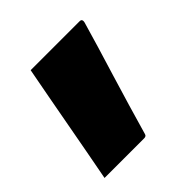

<svg xmlns="http://www.w3.org/2000/svg" viewBox="-113 -288 577 577"><g transform="rotate(-45 175.0 0.0)"><path d="M188 193Q148 193 102 193Q56 193 19 193Q28 146 37 97.5Q46 49 55 0Q64 -49 73 -97.5Q82 -146 91 -193Q126 -193 157 -193Q188 -193 222 -193Q256 -193 299 -193Q303 -193 305 -191.5Q307 -190 307.5 -187Q308 -184 307 -180Q297 -145 283.5 -100Q270 -55 255 -6.5Q240 42 225.5 91.5Q211 141 198 186Q197 190 194 191.5Q191 193 188 193Z"/></g></svg>

Font: Recursive Black
Style: Regular
Weight: 900
Version: Version 1.085